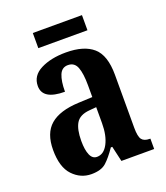

<svg xmlns="http://www.w3.org/2000/svg" viewBox="-129 -771 752 870"><g transform="rotate(-20 247.0 -336.0)"><path d="M163 10Q111 10 73.5 -29.5Q36 -69 36 -152Q36 -233 81 -271.5Q126 -310 218 -314L285 -317V-374Q285 -430 273.5 -460.5Q262 -491 230 -491Q201 -491 189 -462Q177 -433 177 -382Q70 -382 70 -448Q70 -498 119.5 -523Q169 -548 241 -548Q328 -548 372 -509.5Q416 -471 416 -377V-121Q416 -79 427 -64.5Q438 -50 465 -50H468V0H310L293 -74H286Q258 -33 234 -11.5Q210 10 163 10ZM213 -55Q246 -55 266 -93Q286 -131 286 -191V-268L252 -265Q205 -261 187.5 -232Q170 -203 170 -147Q170 -104 180.5 -79.5Q191 -55 213 -55ZM131 -609V-682H368V-609Z"/></g></svg>

Font: Noto Serif Hebrew ExtraCondensed
Style: Bold
Weight: 700
Width: 2
Designer: Monotype Design Team
Foundry: Monotype Imaging Inc.
Version: Version 2.004; ttfautohint (v1.8.4.7-5d5b)